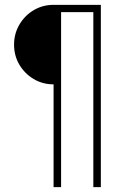

<svg xmlns="http://www.w3.org/2000/svg" viewBox="-20 -772 545 792"><path d="M201 -424Q156 -424 119 -446Q82 -468 60 -505Q38 -542 38 -588Q38 -633 60 -670.5Q82 -708 119 -730Q156 -752 201 -752H396V0H365V-722H232V0H201Z"/></svg>

Font: Josefin Sans Thin ExtraLight
Style: Regular
Weight: 250
Version: Version 2.001